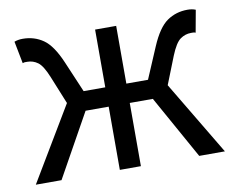

<svg xmlns="http://www.w3.org/2000/svg" viewBox="-61 -577 803 655"><g transform="rotate(-10 340.5 -249.0)"><path d="M13 0 166 -256 127 -352Q110 -394 93.5 -406Q77 -418 57 -418Q52 -418 49 -418Q46 -418 41 -416L26 -493Q39 -498 55 -498Q95 -498 126 -476.5Q157 -455 183 -394L229 -286H304V-486H377V-286H452L498 -394Q524 -455 555 -476.5Q586 -498 626 -498Q642 -498 654 -493L640 -416Q635 -418 632 -418Q629 -418 624 -418Q604 -418 587 -406Q570 -394 553 -352L515 -256L668 0H579L457 -219H377V0H304V-219H224L102 0Z"/></g></svg>

Font: CV Source Sans
Style: Regular
Weight: 400
Designer: Paul D. Hunt
Foundry: Adobe Systems Incorporated
Version: Version 3.001